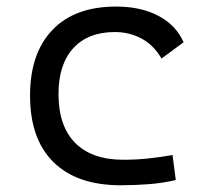

<svg xmlns="http://www.w3.org/2000/svg" viewBox="-20 -547 626 577"><path d="M342.8 9.8Q211.4 9.8 140.9 -59.6Q70.3 -128.9 70.3 -259.8Q70.3 -386.7 137.5 -457Q204.6 -527.3 329.1 -527.3Q403.3 -527.3 456.3 -499.3Q509.3 -471.2 531.7 -419.9L465.3 -371.1Q441.9 -411.6 405.3 -431.2Q368.7 -450.7 325.2 -450.7Q244.6 -450.7 200.2 -402.1Q155.8 -353.5 155.8 -264.6Q155.8 -168 206.1 -117.4Q256.3 -66.9 351.1 -66.9Q388.7 -66.9 425.8 -70.8Q462.9 -74.7 498.5 -81.1L508.3 -5.9Q468.3 3.4 425.8 6.6Q383.3 9.8 342.8 9.8Z"/></svg>

Font: Cascadia Mono NF SemiLight
Style: Regular
Weight: 350
Monospace: yes
Designer: Aaron Bell
Foundry: Saja Typeworks
Version: Version 2404.023; ttfautohint (v1.8.4)